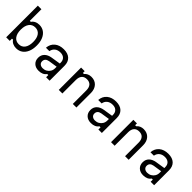

<svg xmlns="http://www.w3.org/2000/svg" viewBox="282 -2235 3637 3637"><g transform="rotate(45 2100.0 -416.5)"><path d="M389 15Q338 15 297 -5Q256 -25 235 -60H207V0H111V-848H207V-537H235Q256 -572 297 -592.5Q338 -613 389 -613Q463 -613 517.5 -575Q572 -537 602 -466.5Q632 -396 632 -299Q632 -202 602 -131.5Q572 -61 517.5 -23Q463 15 389 15ZM370 -75Q449 -75 492.5 -134Q536 -193 536 -299Q536 -405 492.5 -464Q449 -523 370 -523Q291 -523 247 -464Q203 -405 203 -299Q203 -193 247 -134Q291 -75 370 -75Z M1153 -58Q1103 15 992 15Q910 15 861 -31.5Q812 -78 812 -155Q812 -228 859 -275.5Q906 -323 992 -337L1181 -367V-392Q1181 -454 1144 -489Q1107 -524 1043 -524Q974 -524 930 -489.5Q886 -455 875 -393H783Q791 -495 861.5 -554Q932 -613 1046 -613Q1155 -613 1214.5 -557Q1274 -501 1274 -399V0H1181V-58ZM913 -159Q913 -121 940.5 -97.5Q968 -74 1014 -74Q1060 -74 1098 -95.5Q1136 -117 1158.5 -154.5Q1181 -192 1181 -238V-282L1005 -255Q913 -239 913 -159Z M1520 0V-598H1616V-550H1644Q1667 -580 1704 -596.5Q1741 -613 1785 -613Q1880 -613 1936 -551.5Q1992 -490 1992 -387V0H1896V-361Q1896 -439 1860 -480Q1824 -521 1756 -521Q1688 -521 1652 -480Q1616 -439 1616 -361V0Z M2553 -58Q2503 15 2392 15Q2310 15 2261 -31.5Q2212 -78 2212 -155Q2212 -228 2259 -275.5Q2306 -323 2392 -337L2581 -367V-392Q2581 -454 2544 -489Q2507 -524 2443 -524Q2374 -524 2330 -489.5Q2286 -455 2275 -393H2183Q2191 -495 2261.5 -554Q2332 -613 2446 -613Q2555 -613 2614.5 -557Q2674 -501 2674 -399V0H2581V-58ZM2313 -159Q2313 -121 2340.5 -97.5Q2368 -74 2414 -74Q2460 -74 2498 -95.5Q2536 -117 2558.5 -154.5Q2581 -192 2581 -238V-282L2405 -255Q2313 -239 2313 -159Z M2920 0V-598H3016V-550H3044Q3067 -580 3104 -596.5Q3141 -613 3185 -613Q3280 -613 3336 -551.5Q3392 -490 3392 -387V0H3296V-361Q3296 -439 3260 -480Q3224 -521 3156 -521Q3088 -521 3052 -480Q3016 -439 3016 -361V0Z M3953 -58Q3903 15 3792 15Q3710 15 3661 -31.5Q3612 -78 3612 -155Q3612 -228 3659 -275.5Q3706 -323 3792 -337L3981 -367V-392Q3981 -454 3944 -489Q3907 -524 3843 -524Q3774 -524 3730 -489.5Q3686 -455 3675 -393H3583Q3591 -495 3661.5 -554Q3732 -613 3846 -613Q3955 -613 4014.5 -557Q4074 -501 4074 -399V0H3981V-58ZM3713 -159Q3713 -121 3740.5 -97.5Q3768 -74 3814 -74Q3860 -74 3898 -95.5Q3936 -117 3958.5 -154.5Q3981 -192 3981 -238V-282L3805 -255Q3713 -239 3713 -159Z"/></g></svg>

Font: Martian Mono Light
Style: Regular
Weight: 300
Monospace: yes
Designer: Roman Shamin
Foundry: Evil Martians
Version: Version 1.000; ttfautohint (v1.8.4.7-5d5b)